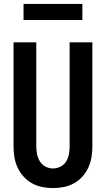

<svg xmlns="http://www.w3.org/2000/svg" viewBox="-20 -951 540 979"><path d="M250 8Q278 8 305.5 2.5Q333 -3 357.5 -16.5Q382 -30 400.5 -51Q419 -72 430.5 -97Q442 -122 446.5 -149.5Q451 -177 451 -205V-735H335V-205Q335 -185 331.5 -165Q328 -145 317.5 -128Q307 -111 288.5 -101.5Q270 -92 250 -92Q230 -92 212 -101.5Q194 -111 183.5 -128Q173 -145 169 -165Q165 -185 165 -205V-735H49V-205Q49 -177 53.5 -149.5Q58 -122 69.5 -97Q81 -72 100 -51Q119 -30 143 -16.5Q167 -3 194.5 2.5Q222 8 250 8ZM100 -849H400V-931H100Z"/></svg>

Font: Iosevka SS09
Style: Bold
Weight: 700
Monospace: yes
Designer: Belleve Invis
Foundry: Belleve Invis
Version: Version 5.2.1; ttfautohint (v1.8.3)